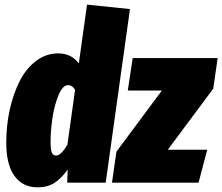

<svg xmlns="http://www.w3.org/2000/svg" viewBox="-20 -783 953 823"><path d="M353 -763.2 537.1 -744.1 433.1 0H268.1L270 -56.2Q242.7 -17.6 212.9 1.2Q183.1 20 141.1 20Q77.1 20 42 -28.8Q6.8 -77.6 6.8 -170.9Q6.8 -244.1 21.7 -312.3Q36.6 -380.4 64 -434.6Q91.3 -488.8 134.3 -521.5Q177.2 -554.2 229 -554.2Q285.6 -554.2 317.9 -511.2ZM913.1 -534.2 894 -402.8 699.2 -141.1H868.2L831.1 0H460L479 -132.8L673.8 -395H527.8L548.8 -534.2ZM272 -418Q248.5 -418 230.7 -374.8Q212.9 -331.5 204.8 -277.1Q196.8 -222.7 196.8 -173.8Q196.8 -139.2 202.6 -127.7Q208.5 -116.2 220.2 -116.2Q241.7 -116.2 269 -163.1L301.8 -397.9Q290 -418 272 -418Z"/></svg>

Font: Fira Sans Compressed Heavy
Style: Italic
Weight: 900
Width: 3
Italic angle: -8°
Designer: Carrois Corporate & Edenspiekermann AG
Foundry: Carrois Corporate GbR & Edenspiekermann AG
Version: Version 4.203;PS 004.203;hotconv 1.0.88;makeotf.lib2.5.64775